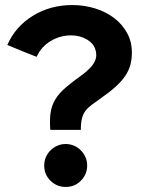

<svg xmlns="http://www.w3.org/2000/svg" viewBox="-20 -730 570 760"><path d="M379 -341Q358 -326 343 -315Q328 -304 318.5 -291.5Q309 -279 304.5 -261.5Q300 -244 300 -216H179Q176 -257 180.5 -285.5Q185 -314 199.5 -337.5Q214 -361 240 -383.5Q266 -406 307 -435Q333 -455 346 -472Q359 -489 361 -508Q361 -514 360.5 -520Q360 -526 358 -532Q351 -558 323.5 -574Q296 -590 261 -590Q218 -590 180.5 -567.5Q143 -545 125 -505Q96 -516 67 -528Q38 -540 9 -552Q41 -625 110 -667.5Q179 -710 266 -710Q314 -710 357 -696.5Q400 -683 432 -658.5Q464 -634 483 -599.5Q502 -565 502 -522Q502 -495 496 -473Q490 -451 476 -430Q462 -409 438.5 -387.5Q415 -366 379 -341ZM240 -160Q257 -160 272.5 -153.5Q288 -147 299.5 -135.5Q311 -124 318 -108.5Q325 -93 325 -75Q325 -40 300.5 -15Q276 10 240 10Q205 10 180 -14.5Q155 -39 155 -75Q155 -92 161.5 -107.5Q168 -123 179.5 -134.5Q191 -146 206.5 -153Q222 -160 240 -160Z"/></svg>

Font: Rosa Sans
Style: Bold
Weight: 700
Designer: Pentagram / MCKL
Foundry: Pentagram / MCKL
Version: Version 1.005;September 16, 2019;FontCreator 11.5.0.2425 64-